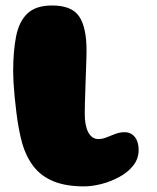

<svg xmlns="http://www.w3.org/2000/svg" viewBox="-20 -650 574 700"><path d="M286.5 29.5Q220 29.5 175 11Q130 -7.5 102.5 -43Q75 -78.5 60.5 -129.5Q54 -152.5 48.8 -180.8Q43.5 -209 39.8 -239.5Q36 -270 33.2 -298.8Q30.5 -327.5 29.2 -351Q28 -374.5 28 -389.5Q28 -464 38.8 -518Q49.5 -572 80.2 -601Q111 -630 170 -630Q241.5 -630 268.5 -590.2Q295.5 -550.5 295.5 -465.5Q295.5 -455 295 -438.2Q294.5 -421.5 293.8 -400.8Q293 -380 292.2 -357.2Q291.5 -334.5 290.8 -312.2Q290 -290 289.5 -270Q289 -250 289 -234.5Q289 -214.5 292 -197.8Q295 -181 301.2 -168.8Q307.5 -156.5 316.8 -149.8Q326 -143 338.5 -143Q353 -143 368.5 -149.2Q384 -155.5 400.5 -161.8Q417 -168 434 -168Q457.5 -168 471.5 -150.5Q485.5 -133 485.5 -103.5Q485.5 -71.5 465.8 -46.5Q446 -21.5 415 -4.8Q384 12 349.8 20.8Q315.5 29.5 286.5 29.5Z"/></svg>

Font: Gluten Thin Black
Style: Regular
Weight: 900
Version: Version 1.300